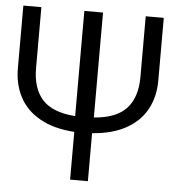

<svg xmlns="http://www.w3.org/2000/svg" viewBox="-51 -752 717 799"><g transform="rotate(5 307.5 -352.5)"><path d="M271.3 -199.5Q185.1 -205.1 127.4 -237.7Q69.7 -270.3 42.1 -323.1Q14.4 -375.9 14.4 -442.6V-704.6H89.7V-450.3Q89.7 -365.6 131.5 -319Q173.3 -272.3 269.2 -265.1V-704.6H347.2V-266.2Q441 -273.3 483.3 -319.7Q525.6 -366.2 525.6 -450.3V-704.6H601V-442.6Q601 -375.4 572.8 -323.1Q544.6 -270.8 487.4 -238.7Q430.3 -206.7 345.6 -200.5V0H271.3Z"/></g></svg>

Font: Fira Code Fixed Light
Style: Regular
Weight: 300
Monospace: yes
Designer: Carrois Corporate, Edenspiekermann AG, Nikita Prokopov
Foundry: Carrois Corporate, Edenspiekermann AG, Nikita Prokopov
Version: Version 5.002